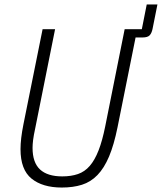

<svg xmlns="http://www.w3.org/2000/svg" viewBox="-20 -829 726 861"><path d="M227 -698 138 -254Q131 -222 128.5 -201.5Q126 -181 126 -166Q126 -100 159.5 -69Q193 -38 259 -38Q299 -38 329.5 -48.5Q360 -59 382.5 -85Q405 -111 422 -154.5Q439 -198 452 -263L539 -698H616L638 -809H686L664 -699Q660 -680 651 -670.5Q642 -661 619 -661H588L507 -258Q491 -179 469 -127Q447 -75 417 -44Q387 -13 347.5 -0.5Q308 12 257 12Q171 12 121.5 -28Q72 -68 72 -160Q72 -206 85 -271L171 -698Z"/></svg>

Font: IBM Plex Sans Cond Light
Style: Italic
Weight: 300
Width: 3
Italic angle: -11°
Designer: Mike Abbink, Paul van der Laan, Pieter van Rosmalen
Foundry: Bold Monday
Version: Version 1.3